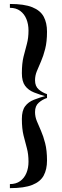

<svg xmlns="http://www.w3.org/2000/svg" viewBox="-20 -800 312 970"><path d="M217.5 -311.5Q180.5 -321.5 151.8 -333Q123 -344.5 106.8 -366.5Q90.5 -388.5 90.5 -430Q90.5 -480 99 -514Q107.5 -548 115.8 -578Q124 -608 124 -646Q124 -677.5 113.5 -703.5Q103 -729.5 82 -745Q61 -760.5 30 -760.5V-780Q102.5 -780 143.2 -763.5Q184 -747 200.8 -715.8Q217.5 -684.5 217.5 -640Q217.5 -589 208.2 -552.8Q199 -516.5 187.2 -489.8Q175.5 -463 166.2 -440.5Q157 -418 157 -394.5Q157 -364 175.8 -348Q194.5 -332 217.5 -324.5ZM30 150.5V130Q61 130 82 114.8Q103 99.5 113.5 74Q124 48.5 124 17Q124 -21 115.8 -51.2Q107.5 -81.5 99 -115.5Q90.5 -149.5 90.5 -199.5Q90.5 -241 106.8 -263Q123 -285 151.8 -296.2Q180.5 -307.5 217.5 -317.5V-305Q194.5 -297.5 175.8 -281.2Q157 -265 157 -234Q157 -210.5 166.2 -188Q175.5 -165.5 187.2 -139Q199 -112.5 208.2 -76.2Q217.5 -40 217.5 11Q217.5 55.5 200.8 86.8Q184 118 143.2 134.2Q102.5 150.5 30 150.5Z"/></svg>

Font: Bodoni Moda
Style: Regular
Weight: 400
Designer: Owen Earl
Foundry: indestructible type
Version: Version 2.005